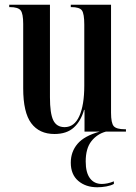

<svg xmlns="http://www.w3.org/2000/svg" viewBox="-20 -556 574 811"><path d="M210 10Q146 10 112 -35.5Q78 -81 78 -183V-455Q78 -499 67 -512.5Q56 -526 22 -526H19V-536H191V-145Q191 -77 205 -48Q219 -19 253 -19Q294 -19 315 -65.5Q336 -112 336 -194V-452Q336 -498 326 -512Q316 -526 281 -526H279V-536H449V-80Q449 -36 460.5 -23Q472 -10 508 -10H512V0H337V-92H335Q322 -45 292 -17.5Q262 10 210 10ZM391 235Q342 235 310.5 208Q279 181 279 131Q279 85 307.5 51.5Q336 18 401 0H427Q390 10 366 40.5Q342 71 342 126Q342 173 360 197Q378 221 410 221Q421 221 433.5 218.5Q446 216 461 210V221Q448 228 429 231.5Q410 235 391 235Z"/></svg>

Font: Noto Serif Display ExtraCondensed SemiBold
Style: Regular
Weight: 600
Width: 2
Designer: Monotype Design Team
Foundry: Monotype Imaging Inc.
Version: Version 2.009